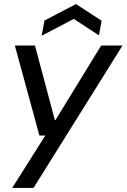

<svg xmlns="http://www.w3.org/2000/svg" viewBox="-20 -720 623 945"><path d="M40 205 203 -53H174L53 -496H152L250 -129H253L478 -496H583L145 205ZM185 -544 199 -619 354 -700 480 -618 467 -546 343 -627Z"/></svg>

Font: DM Sans 36pt Medium
Style: Italic
Weight: 500
Italic angle: -10°
Designer: Colophon Foundry, Jonny Pinhorn
Foundry: Colophon Foundry
Version: Version 4.004;gftools[0.9.30]